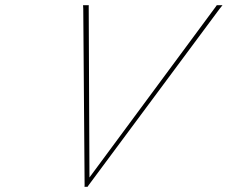

<svg xmlns="http://www.w3.org/2000/svg" viewBox="-20 -730 878 740"><path d="M300.9 -696 300.1 -710H322.1L321.9 -704L324.8 -46L811.4 -704L815.6 -710H837.6L826.4 -696L321.4 -16L317.5 -10H305.6L306.1 -16Z"/></svg>

Font: Nordica Plus
Style: NordicaClassicUltLtCondObl
Weight: 300
Version: Version 1.01